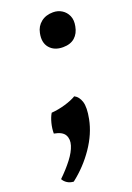

<svg xmlns="http://www.w3.org/2000/svg" viewBox="-162 -514 514 746"><g transform="rotate(-20 94.5 -141.0)"><path d="M124 -129Q142 -120 149.5 -96Q157 -72 148 -26Q137 31 99.5 86Q62 141 9 182Q-6 181 -17 174Q-28 167 -34 156Q-4 127 17.5 99Q39 71 46.5 46.5Q54 22 44 4Q34 -14 0 -20Q0 -41 5.5 -62.5Q11 -84 20 -99Q48 -101 77 -109.5Q106 -118 124 -129ZM149 -323Q113 -323 94 -345.5Q75 -368 83 -406Q88 -432 108 -448Q128 -464 158 -464Q178 -464 194 -454Q210 -444 218 -426Q226 -408 221 -383Q216 -355 198 -339Q180 -323 149 -323Z"/></g></svg>

Font: Vollkorn SemiBold
Style: Italic
Weight: 600
Italic angle: -11°
Designer: Friedrich Althausen
Foundry: Friedrich Althausen
Version: Version 5.000